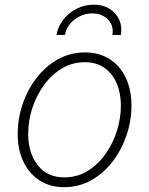

<svg xmlns="http://www.w3.org/2000/svg" viewBox="-20 -773 626 805"><path d="M249 11.7Q189.5 11.7 145.8 -16.6Q102.1 -44.9 78.1 -95.2Q54.2 -145.5 54.2 -210.9Q54.2 -274.4 74.5 -335.2Q94.7 -396 132.6 -445.3Q170.4 -494.6 222.2 -523.9Q273.9 -553.2 336.9 -553.2Q396 -553.2 439.7 -525.1Q483.4 -497.1 507.3 -447Q531.2 -397 531.2 -330.6Q531.2 -267.6 510.7 -206.5Q490.2 -145.5 452.6 -96.2Q415 -46.9 363.3 -17.6Q311.5 11.7 249 11.7ZM250 -29.3Q303.7 -29.3 347.2 -56.2Q390.6 -83 421.9 -126.7Q453.1 -170.4 470 -223.6Q486.8 -276.9 486.8 -329.6Q486.8 -382.8 469.2 -423.8Q451.7 -464.8 417.7 -488.5Q383.8 -512.2 335.4 -512.2Q283.7 -512.2 240.5 -486.6Q197.3 -460.9 165.3 -417.5Q133.3 -374 115.7 -320.6Q98.1 -267.1 98.1 -211.9Q98.1 -132.3 137.9 -80.8Q177.7 -29.3 250 -29.3ZM373 -753.4Q411.1 -753.4 438.7 -736.6Q466.3 -719.7 479.5 -690.9Q492.7 -662.1 486.8 -626.5H451.2Q458 -665 432.9 -690.9Q407.7 -716.8 367.2 -716.8Q326.2 -716.8 292.5 -690.9Q258.8 -665 252.4 -626.5H216.8Q223.1 -662.1 245.6 -690.9Q268.1 -719.7 301.5 -736.6Q335 -753.4 373 -753.4Z"/></svg>

Font: Inter ExtraLight
Style: Italic
Weight: 250
Italic angle: -9.3988°
Designer: Rasmus Andersson
Foundry: rsms
Version: Version 4.001;git-66647c0bb